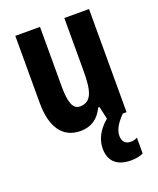

<svg xmlns="http://www.w3.org/2000/svg" viewBox="-144 -635 789 957"><g transform="rotate(-20 250.5 -156.5)"><path d="M371 102C371 70 383 44 425 0H445V-547H314V-269C314 -164 301 -106 237 -106C200 -106 185 -147 185 -229V-547H54V-191C54 -65 102 10 199 10C255 10 295 -17 320 -70H327L342 -3C291 39 271 87 271 130C271 196 309 234 386 234C414 234 436 228 450 221V137C441 142 431 146 414 146C387 146 371 128 371 102Z"/></g></svg>

Font: Noto Sans Thai Looped ExtraCondensed
Style: Bold
Weight: 700
Width: 2
Designer: Sasikarn Vongin, Ben Mitchell
Foundry: The Fontpad Ltd
Version: Version 1.001